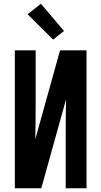

<svg xmlns="http://www.w3.org/2000/svg" viewBox="-20 -1003 540 1023"><path d="M59 0V-735H170V-441Q170 -396 169.5 -351Q169 -306 168 -261L300 -735H441V0H330V-294Q330 -339 330.5 -384Q331 -429 332 -474L200 0ZM263 -792 127 -927 198 -983 321 -838Z"/></svg>

Font: Iosevka Algr
Style: Bold
Weight: 700
Monospace: yes
Designer: Belleve Invis
Foundry: Belleve Invis
Version: Version 26.0.2; ttfautohint (v1.8.3)